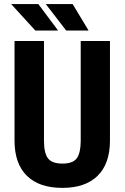

<svg xmlns="http://www.w3.org/2000/svg" viewBox="-20 -912 611 942"><path d="M519.5 -710.9V-218.8Q518.6 -107.9 458.5 -49.1Q398.4 9.8 286.1 9.8Q171.9 9.8 111.6 -49.8Q51.3 -109.4 51.3 -222.2V-710.9H195.8V-221.7Q195.8 -161.1 215.3 -135.3Q234.9 -109.4 286.1 -109.4Q337.4 -109.4 356.4 -135Q375.5 -160.6 376 -219.2V-710.9ZM265.1 -762.2H153.3L34.7 -892.1H168ZM414.6 -762.2H304.7L204.6 -892.1H336.4Z"/></svg>

Font: Roboto Condensed
Style: Bold
Weight: 700
Designer: Google
Version: Version 2.134; 2016